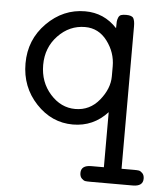

<svg xmlns="http://www.w3.org/2000/svg" viewBox="-49 -481 636 747"><g transform="rotate(5 268.5 -107.5)"><path d="M40 -215Q40 -308 104 -372.5Q168 -437 254 -437Q328 -437 379 -382Q379 -400 379.5 -407.5Q380 -415 383.5 -423.5Q387 -432 394 -434.5Q401 -437 414 -437Q437 -437 442.5 -426.5Q448 -416 448 -396V161H497Q509 161 515.5 162Q522 163 529.5 170.5Q537 178 537 192Q537 222 497 222H330Q318 222 311.5 221Q305 220 297.5 212.5Q290 205 290 191Q290 161 330 161H379V-54Q324 6 244 6Q161 6 100.5 -58.5Q40 -123 40 -215ZM109 -215Q109 -148 150.5 -101.5Q192 -55 248 -55Q305 -55 342 -100.5Q379 -146 379 -194V-233Q379 -287 345.5 -331.5Q312 -376 259 -376Q198 -376 153.5 -329.5Q109 -283 109 -215Z"/></g></svg>

Font: CMU Typewriter Text
Style: Regular
Weight: 500
Monospace: yes
Version: Version 0.7.0